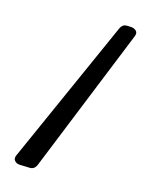

<svg xmlns="http://www.w3.org/2000/svg" viewBox="-139 -957 897 1141"><g transform="rotate(15 309.5 -386.5)"><path d="M199 67Q186 97 157 96L95 94Q75 93 63.5 79.5Q52 66 61 46L457 -842Q463 -855 473 -862.5Q483 -870 500 -869L524 -868Q542 -867 554.5 -855Q567 -843 558 -821Z"/></g></svg>

Font: OpenDyslexic3
Style: Bold
Weight: 700
Designer: Abelardo Gonzalez
Version: Version 1.000;PS 001.001;hotconv 1.0.56